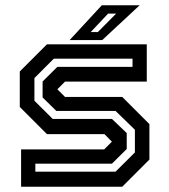

<svg xmlns="http://www.w3.org/2000/svg" viewBox="-20 -708 642 728"><path d="M60 0V-141.5H375L405.5 -172V-169.5L376 -199.5H158L55 -302.5V-437L158 -540H536.5V-398.5H226.5L196 -368V-371L226.5 -340.5H443.5L546.5 -237.5V-103L443.5 0ZM114 -57H418L491.5 -130V-216L418 -287.5H193.5L141.5 -338.5V-399L197.5 -454.5H482.5V-485.5H184L110.5 -412V-326L180 -257H404.5L460.5 -203.5V-143L404.5 -87.5H114ZM244 -556 366 -688H509.5L367.5 -556ZM324 -586.5H351L420.5 -656.5H390Z"/></svg>

Font: Tourney SemiBold
Style: Regular
Weight: 600
Version: Version 1.015